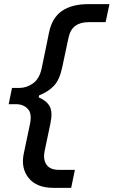

<svg xmlns="http://www.w3.org/2000/svg" viewBox="-20 -789 549 928"><path d="M239 119Q156.5 119 118.2 71Q80 23 95 -47.5Q102.5 -83.5 110 -118.8Q117.5 -154 125 -190Q135.5 -241 114 -263.2Q92.5 -285.5 57 -285.5H22L38 -364H73.5Q108.5 -364 139.8 -386.2Q171 -408.5 181.5 -459.5Q190.5 -502 199.5 -545.8Q208.5 -589.5 217 -632Q232 -704 280 -736.5Q328 -769 406 -769H509L490.5 -682H409.5Q368.5 -682 344 -664Q319.5 -646 311 -606L280.5 -462.5Q268 -403.5 240.8 -374.5Q213.5 -345.5 169 -328L167 -318.5Q205 -302.5 220.2 -274.8Q235.5 -247 223.5 -191.5L195.5 -58Q187.5 -19 204.5 6.5Q221.5 32 265 32H342L324 119Z"/></svg>

Font: Commissioner Medium
Style: Italic
Weight: 500
Italic angle: -12°
Designer: Kostas Bartsokas
Foundry: Kostas Bartsokas
Version: Version 1.000; ttfautohint (v1.8.3)